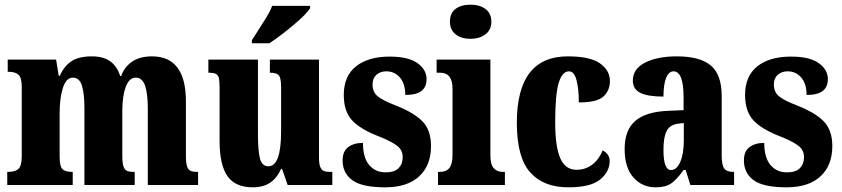

<svg xmlns="http://www.w3.org/2000/svg" viewBox="-20 -791 3599 821"><path d="M11 -56H15Q46 -56 59.5 -69.5Q73 -83 73 -124V-419Q73 -458 59.5 -471Q46 -484 16 -484H13V-536H220L231 -467H236Q253 -507 284.5 -528.5Q316 -550 373 -550Q421 -550 450.5 -529.5Q480 -509 494 -466H498Q512 -505 545 -527.5Q578 -550 630 -550Q775 -550 775 -357V-126Q775 -96 779.5 -81Q784 -66 794 -61Q804 -56 824 -56H827V0H612V-325Q612 -392 600 -425.5Q588 -459 561 -459Q532 -459 517.5 -419Q503 -379 503 -318V-126Q503 -96 507.5 -81Q512 -66 522 -61Q532 -56 552 -56H556V0H341V-325Q341 -393 330 -426Q319 -459 292 -459Q263 -459 249 -415.5Q235 -372 235 -306V-121Q235 -81 246.5 -68.5Q258 -56 288 -56H291V0H11Z M919 -188V-409Q919 -441 916.5 -454.5Q914 -468 905 -474Q896 -480 874 -480H871V-536H1083V-222Q1083 -143 1092 -111.5Q1101 -80 1128 -80Q1182 -80 1182 -230V-418Q1182 -458 1172 -469Q1162 -480 1137 -480H1134V-536H1344V-118Q1344 -90 1349.5 -77Q1355 -64 1364.5 -60Q1374 -56 1391 -56H1401V0H1210L1186 -69H1182Q1164 -29 1134.5 -9.5Q1105 10 1061 10Q986 10 952.5 -38Q919 -86 919 -188ZM1057 -619Q1058 -620 1082 -658Q1106 -695 1121 -720Q1136 -745 1144 -766H1306V-756Q1291 -731 1235 -684Q1179 -637 1132 -606H1057Z M1445 -105Q1445 -144 1469 -162Q1493 -180 1532 -180Q1532 -117 1558.5 -85.5Q1585 -54 1629 -54Q1667 -54 1684.5 -72Q1702 -90 1702 -119Q1702 -148 1679.5 -166.5Q1657 -185 1602 -207Q1521 -238 1485.5 -276.5Q1450 -315 1450 -385Q1450 -466 1502.5 -507.5Q1555 -549 1646 -549Q1726 -549 1765 -521Q1804 -493 1804 -453Q1804 -419 1782 -402Q1760 -385 1713 -385Q1713 -433 1690 -459.5Q1667 -486 1632 -486Q1606 -486 1589.5 -471Q1573 -456 1573 -430Q1573 -399 1593 -381Q1613 -363 1672 -340Q1749 -310 1786 -272.5Q1823 -235 1823 -166Q1823 -84 1772.5 -37Q1722 10 1627 10Q1528 10 1486.5 -20.5Q1445 -51 1445 -105Z M1904 -698Q1904 -735 1928 -753Q1952 -771 1992 -771Q2031 -771 2056 -752.5Q2081 -734 2081 -698Q2081 -663 2055.5 -644Q2030 -625 1992 -625Q1953 -625 1928.5 -644Q1904 -663 1904 -698ZM1853 -56H1862Q1888 -56 1901.5 -72.5Q1915 -89 1915 -129V-413Q1915 -480 1862 -480H1847V-536H2077V-127Q2077 -88 2091 -72Q2105 -56 2130 -56H2139V0H1853Z M2190 -266Q2190 -550 2408 -550Q2503 -550 2545.5 -520Q2588 -490 2588 -444Q2588 -404 2560.5 -378.5Q2533 -353 2455 -353Q2455 -412 2445 -449Q2435 -486 2413 -486Q2384 -486 2369 -436.5Q2354 -387 2354 -267Q2354 -165 2375.5 -115Q2397 -65 2445 -65Q2484 -65 2513 -87.5Q2542 -110 2557 -148Q2587 -132 2587 -103Q2587 -57 2546.5 -23.5Q2506 10 2410 10Q2304 10 2247 -54Q2190 -118 2190 -266Z M2651 -154Q2651 -235 2696.5 -274Q2742 -313 2835 -317L2903 -320V-374Q2903 -486 2860 -486Q2840 -486 2828.5 -458Q2817 -430 2817 -378Q2750 -378 2718 -394Q2686 -410 2686 -446Q2686 -497 2739 -523.5Q2792 -550 2874 -550Q2973 -550 3019.5 -511Q3066 -472 3066 -380V-126Q3066 -86 3076.5 -71Q3087 -56 3116 -56H3119V0H2932L2912 -64H2903Q2873 -22 2849 -6Q2825 10 2783 10Q2726 10 2688.5 -32Q2651 -74 2651 -154ZM2904 -191V-265L2879 -262Q2845 -258 2831 -231.5Q2817 -205 2817 -150Q2817 -64 2849 -64Q2874 -64 2889 -99Q2904 -134 2904 -191Z M3161 -105Q3161 -144 3185 -162Q3209 -180 3248 -180Q3248 -117 3274.5 -85.5Q3301 -54 3345 -54Q3383 -54 3400.5 -72Q3418 -90 3418 -119Q3418 -148 3395.5 -166.5Q3373 -185 3318 -207Q3237 -238 3201.5 -276.5Q3166 -315 3166 -385Q3166 -466 3218.5 -507.5Q3271 -549 3362 -549Q3442 -549 3481 -521Q3520 -493 3520 -453Q3520 -419 3498 -402Q3476 -385 3429 -385Q3429 -433 3406 -459.5Q3383 -486 3348 -486Q3322 -486 3305.5 -471Q3289 -456 3289 -430Q3289 -399 3309 -381Q3329 -363 3388 -340Q3465 -310 3502 -272.5Q3539 -235 3539 -166Q3539 -84 3488.5 -37Q3438 10 3343 10Q3244 10 3202.5 -20.5Q3161 -51 3161 -105Z"/></svg>

Font: Noto Serif CondBlack
Style: Regular
Weight: 900
Width: 3
Designer: Monotype Design Team
Foundry: Monotype Imaging Inc.
Version: Version 1.001